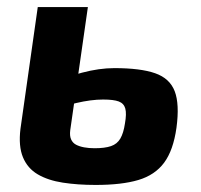

<svg xmlns="http://www.w3.org/2000/svg" viewBox="-20 -514 569 544"><path d="M229 -494 179 -145Q177 -129 181.5 -119Q186 -109 195.5 -104Q205 -99 218.5 -96.5Q232 -94 248 -94Q277 -94 294.5 -100Q312 -106 321 -121.5Q330 -137 334 -164Q339 -192 335 -206.5Q331 -221 316.5 -226.5Q302 -232 272 -232Q238 -232 195.5 -222Q153 -212 100 -179L114 -264Q163 -295 212 -308Q261 -321 304 -321Q378 -321 419.5 -306.5Q461 -292 475 -255.5Q489 -219 480 -152Q471 -88 445 -53Q419 -18 372 -4Q325 10 251 10Q200 10 158 3.5Q116 -3 87 -20Q58 -37 45 -68.5Q32 -100 38 -149L87 -494Z"/></svg>

Font: Exo 2
Style: Bold Italic
Weight: 700
Italic angle: -8°
Designer: Natanael Gama
Foundry: Natanael Gama
Version: Version 2.010